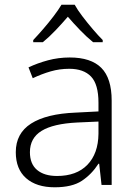

<svg xmlns="http://www.w3.org/2000/svg" viewBox="-20 -785 576 815"><path d="M276 -541Q366 -541 410 -497Q454 -453 454 -358V0H411L401 -90H398Q369 -45 327.5 -17.5Q286 10 212 10Q135 10 91 -28.5Q47 -67 47 -139Q47 -219 112 -260.5Q177 -302 301 -307L398 -312V-349Q398 -427 366.5 -460Q335 -493 274 -493Q233 -493 195 -482Q157 -471 119 -453L101 -499Q139 -517 183.5 -529Q228 -541 276 -541ZM308 -265Q206 -260 156.5 -229.5Q107 -199 107 -139Q107 -89 137.5 -63.5Q168 -38 222 -38Q305 -38 351 -85.5Q397 -133 398 -217V-269ZM297 -765Q309 -743 330 -715.5Q351 -688 374 -661Q397 -634 416 -615V-606H375Q348 -628 320 -657Q292 -686 268 -714Q244 -686 216.5 -657Q189 -628 162 -606H121V-615Q140 -635 163 -661.5Q186 -688 207 -715.5Q228 -743 241 -765Z"/></svg>

Font: Noto Sans Sinhala Light
Style: Regular
Weight: 300
Designer: Jelle Bosma - Monotype Design Team
Foundry: Monotype Imaging Inc.
Version: Version 2.006; ttfautohint (v1.8.4.7-5d5b)